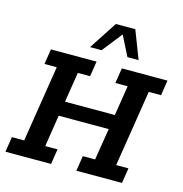

<svg xmlns="http://www.w3.org/2000/svg" viewBox="-116 -907 963 1012"><g transform="rotate(15 366.0 -400.5)"><path d="M4 0 17 -83H84L150 -500H83L96 -583H345L332 -500H265L239 -336H511L537 -500H470L483 -583H732L719 -500H652L586 -83H653L640 0H391L404 -83H471L499 -256H226L199 -83H266L253 0ZM292 -648 392 -801H498L557 -648H496L441 -757L355 -648Z"/></g></svg>

Font: Rokkitt SemiBold
Style: Italic
Weight: 600
Italic angle: -9°
Designer: Vernon Adams
Foundry: Vernon Adams
Version: Version 3.103